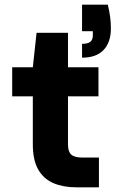

<svg xmlns="http://www.w3.org/2000/svg" viewBox="-20 -799 493 819"><path d="M305 0Q250 0 208.5 -17.5Q167 -35 143.5 -75Q120 -115 120 -184V-388H32V-512H120L136 -659H270V-512H400V-388H270V-182Q270 -152 284 -139.5Q298 -127 330 -127H402V0ZM330 -553V-612Q354 -612 365 -620.5Q376 -629 376 -648V-666H330V-779H440Q447 -749 450 -725.5Q453 -702 453 -677Q453 -619 422 -586Q391 -553 330 -553Z"/></svg>

Font: DM Sans 12pt Black
Style: Regular
Weight: 900
Version: Version 4.004;gftools[0.9.30]